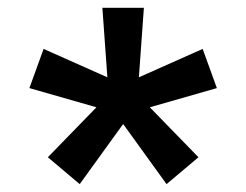

<svg xmlns="http://www.w3.org/2000/svg" viewBox="-20 -594 626 488"><path d="M403.3 -126 293 -278.8 182.6 -126 101.6 -194.3 225.1 -321.3 54.7 -370.1 90.8 -469.7 252.9 -397.5 240.2 -574.2H345.7L333 -397.5L495.1 -469.7L531.2 -370.1L360.8 -321.3L484.4 -194.3Z"/></svg>

Font: Cascadia Mono PL
Style: Regular
Weight: 400
Monospace: yes
Designer: Aaron Bell
Foundry: Saja Typeworks
Version: Version 2404.023; ttfautohint (v1.8.4)